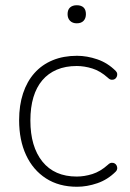

<svg xmlns="http://www.w3.org/2000/svg" viewBox="-20 -705 495 733"><path d="M274 8Q205 8 155.5 -24Q106 -56 79.5 -113Q53 -170 53 -246Q53 -303 68 -348.5Q83 -394 111.5 -426Q140 -458 181 -475Q222 -492 274 -492Q312 -492 351.5 -478.5Q391 -465 422 -434Q427 -429 427.5 -423Q428 -417 425.5 -411.5Q423 -406 418 -403Q413 -400 406 -400.5Q399 -401 392 -408Q363 -434 332.5 -443.5Q302 -453 273 -453Q230 -453 197 -439Q164 -425 141.5 -398.5Q119 -372 107.5 -333.5Q96 -295 96 -245Q96 -145 142 -88Q188 -31 273 -31Q302 -31 332.5 -40.5Q363 -50 392 -76Q399 -83 406 -83.5Q413 -84 418 -81Q423 -78 425.5 -72.5Q428 -67 427.5 -61Q427 -55 422 -50Q391 -19 351.5 -5.5Q312 8 274 8ZM273 -616Q257 -616 247.5 -625.5Q238 -635 238 -651Q238 -668 247.5 -676.5Q257 -685 273 -685Q290 -685 299 -676.5Q308 -668 308 -651Q308 -635 299 -625.5Q290 -616 273 -616Z"/></svg>

Font: Nunito ExtraLight
Style: Regular
Weight: 200
Designer: Vernon Adams
Foundry: Vernon Adams
Version: Version 3.602